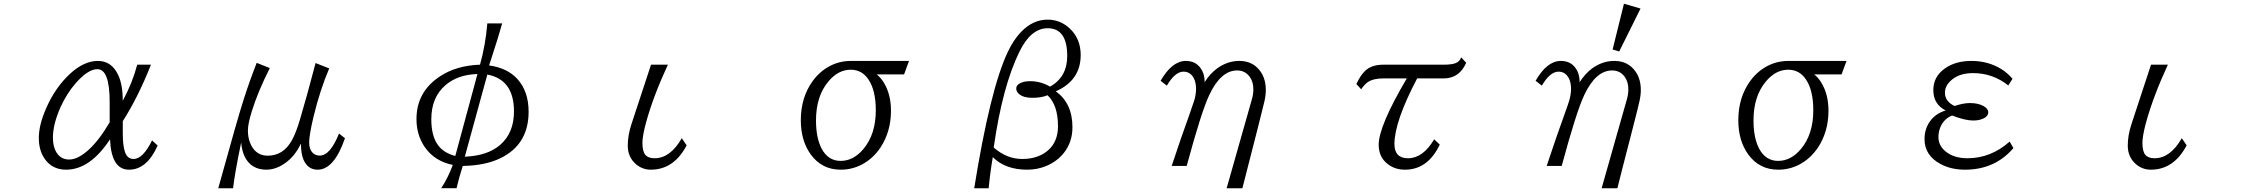

<svg xmlns="http://www.w3.org/2000/svg" viewBox="-20 -885 12040 1024"><path d="M820.8 -108.9Q763.7 20 668 20Q573.2 20 566.9 -142.1Q460.4 20 332.5 20Q255.9 20 215.3 -42.5Q187 -86.4 187 -149.4Q187 -217.8 225.1 -305.2Q274.4 -419.4 356 -493.7Q429.2 -560.1 502.4 -560.1Q575.2 -560.1 610.4 -484.9Q634.8 -433.1 634.8 -347.2Q687 -445.3 711.9 -540H785.2Q715.8 -365.2 634.8 -238.8V-174.8Q634.8 -106 647 -73.2Q659.7 -37.1 692.4 -37.1Q742.2 -37.1 791 -136.2ZM564.9 -232.9V-340.8Q564.9 -516.1 499.5 -516.1Q448.7 -516.1 381.8 -439Q335 -384.8 302.2 -312Q262.2 -222.2 262.2 -149.9Q262.2 -102.5 281.2 -71.8Q304.7 -34.2 348.6 -34.2Q396 -34.2 453.6 -86.9Q509.3 -137.7 564.9 -232.9Z M1144 119.1 1154.8 80.6Q1244.6 -245.1 1280.3 -356.9Q1312.5 -457 1349.1 -549.8L1418.9 -522Q1354.5 -394 1322.3 -289.6Q1302.2 -224.1 1302.2 -189.5Q1302.2 -133.8 1328.6 -95.2Q1356.9 -54.7 1407.7 -54.7Q1491.2 -54.7 1536.6 -136.7Q1558.6 -176.3 1579.1 -245.1Q1616.2 -369.6 1663.1 -548.8L1735.8 -520Q1687 -406.2 1652.3 -263.2Q1628.9 -165 1628.9 -126Q1628.9 -93.3 1643.1 -75.2Q1658.2 -55.2 1685.5 -55.2Q1741.2 -55.2 1788.1 -172.9L1819.8 -147.9Q1762.2 20 1673.8 20Q1622.6 20 1599.1 -32.2Q1585 -64.9 1585 -119.1Q1551.3 -48.8 1496.6 -12.2Q1449.2 20 1400.4 20Q1319.8 20 1285.2 -49.3Q1270.5 -79.1 1266.1 -125Q1231.9 40 1223.1 119.1Z M2333 118.7Q2369.1 64.5 2395 -5.4Q2296.4 -25.4 2244.1 -102.5Q2201.2 -166.5 2201.2 -250Q2201.2 -397.9 2330.6 -480.5Q2416.5 -535.6 2540 -540Q2569.3 -644 2579.1 -760.3H2658.2Q2638.2 -688 2602.5 -579.1Q2596.2 -561 2588.4 -536.1Q2685.5 -522.5 2738.8 -464.4Q2799.3 -397.9 2799.3 -289.1Q2799.3 -113.8 2648.4 -41Q2567.9 -2 2448.2 0Q2428.7 59.1 2415 118.7ZM2526.4 -490.2Q2422.4 -487.3 2357.4 -432.1Q2280.3 -367.2 2280.3 -248.5Q2280.3 -157.2 2318.4 -107.9Q2348.6 -68.8 2408.2 -53.2ZM2579.1 -487.3 2459 -49.3Q2580.1 -54.2 2647 -111.8Q2721.2 -175.8 2721.2 -290.5Q2721.2 -460.9 2579.1 -487.3Z M3452.1 -540H3542Q3463.4 -370.1 3425.3 -230.5Q3406.2 -159.7 3406.2 -122.6Q3406.2 -78.1 3421.9 -59.1Q3437 -41 3471.2 -41Q3554.7 -41 3616.2 -147.9L3642.1 -109.9Q3574.2 20 3450.7 20Q3407.2 20 3373 -8.3Q3328.1 -46.4 3328.1 -107.9Q3328.1 -163.1 3347.2 -221.2Z M4801.8 -488.3H4655.8Q4678.2 -470.2 4693.8 -444.3Q4731.9 -381.8 4731.9 -294.9Q4731.9 -183.1 4675.8 -98.1Q4636.2 -39.1 4578.1 -8.3Q4524.9 20 4463.9 20Q4363.3 20 4304.2 -61Q4251 -134.3 4251 -244.1Q4251 -365.2 4314.5 -453.1Q4362.8 -519 4435.1 -545.9Q4474.6 -560.1 4517.1 -560.1H4828.1ZM4517.1 -513.2Q4450.2 -513.2 4397.9 -450.2Q4332 -371.6 4332 -242.7Q4332 -150.9 4361.3 -93.8Q4396 -26.9 4463.4 -26.9Q4531.2 -26.9 4584.5 -89.8Q4650.9 -168.5 4650.9 -296.9Q4650.9 -403.8 4611.3 -461.9Q4576.7 -513.2 4517.1 -513.2Z M5175.8 119.1Q5260.3 -408.2 5355 -608.4Q5385.3 -672.4 5425.3 -714.4Q5488.8 -780.3 5566.9 -780.3Q5635.3 -780.3 5686 -732.4Q5743.7 -677.7 5743.7 -591.8Q5743.7 -456.1 5610.8 -397.9Q5699.7 -334.5 5699.7 -206.5Q5699.7 -128.9 5655.8 -71.8Q5618.2 -23.4 5558.1 1Q5511.2 20 5458.5 20Q5341.8 20 5274.9 -46.9Q5260.3 38.6 5252.9 119.1ZM5580.6 -422.9Q5671.9 -474.6 5671.9 -586.4Q5671.9 -734.4 5567.4 -734.4Q5478 -734.4 5417 -609.4Q5326.2 -424.3 5279.8 -98.1Q5349.6 -37.1 5431.6 -37.1Q5520 -37.1 5573.2 -86.4Q5622.6 -132.3 5622.6 -211.9Q5622.6 -324.7 5566.9 -377Q5534.7 -363.3 5485.4 -363.3Q5438.5 -363.3 5414.6 -383.8Q5399.9 -397 5399.9 -413.1Q5399.9 -429.2 5417.5 -439.5Q5439 -452.1 5474.1 -452.1Q5529.8 -452.1 5580.6 -422.9Z M6522 119.1 6655.8 -352.1Q6664.6 -382.3 6664.6 -408.2Q6664.6 -447.8 6646 -474.1Q6621.1 -509.3 6578.1 -509.3Q6491.2 -509.3 6429.7 -378.9Q6386.7 -288.1 6309.1 0H6229Q6281.2 -157.7 6324.2 -275.9Q6344.7 -333.5 6350.1 -351.6Q6358.9 -382.8 6358.9 -411.1Q6358.9 -444.8 6346.7 -468.3Q6328.1 -502.9 6292 -502.9Q6247.1 -502.9 6203.1 -428.2L6169.9 -454.1Q6231 -560.1 6304.7 -560.1Q6364.7 -560.1 6392.1 -506.8Q6404.8 -481.9 6404.8 -446.8Q6433.1 -492.2 6471.7 -520.5Q6526.9 -560.1 6589.4 -560.1Q6664.6 -560.1 6704.1 -501.5Q6731 -461.9 6731 -404.8Q6731 -376 6723.1 -342.3Q6720.7 -330.1 6687 -197.3Q6616.7 74.2 6606 119.1Z M7213.9 -437Q7236.3 -483.4 7257.8 -504.4Q7293 -540 7356.9 -540H7678.7Q7723.6 -540 7744.6 -548.8Q7765.1 -557.1 7772.9 -579.1L7799.8 -550.3Q7763.2 -466.8 7679.7 -466.8H7538.1Q7417 -236.3 7417 -116.7Q7417 -41 7489.7 -41Q7569.3 -41 7628.9 -142.1L7658.7 -113.8Q7595.2 20 7473.1 20Q7419.4 20 7380.9 -10.3Q7333 -47.4 7333 -113.3Q7333 -212.4 7482.9 -466.8H7356.9Q7304.7 -466.8 7275.9 -447.8Q7257.3 -435.1 7239.7 -408.7Z M8580.6 -621.1 8641.1 -865.2 8729.5 -839.4 8615.7 -610.4ZM8606 119.1H8522L8655.8 -352.1Q8664.6 -382.3 8664.6 -408.2Q8664.6 -447.3 8646 -474.1Q8621.1 -509.3 8578.1 -509.3Q8491.2 -509.3 8429.7 -378.9Q8387.2 -289.6 8309.1 0H8229Q8254.9 -78.6 8278.8 -147.7Q8302.7 -216.8 8324.2 -275.9Q8334.5 -304.7 8341.1 -323.5Q8347.7 -342.3 8350.1 -351.6Q8358.9 -383.3 8358.9 -411.1Q8358.9 -445.3 8346.7 -468.3Q8328.1 -502.9 8292 -502.9Q8247.1 -502.9 8203.1 -428.2L8169.9 -454.1Q8230.5 -560.1 8304.7 -560.1Q8365.2 -560.1 8392.1 -506.8Q8404.8 -481.4 8404.8 -446.8Q8433.6 -492.2 8471.7 -520.5Q8526.9 -560.1 8589.4 -560.1Q8664.6 -560.1 8704.1 -501.5Q8731 -462.4 8731 -404.8Q8731 -375 8723.1 -342.3Q8722.2 -335.9 8713.1 -299.8Q8704.1 -263.7 8687 -197.3Q8651.9 -61.5 8631.6 17.6Q8611.3 96.7 8606 119.1Z M9801.8 -488.3H9655.8Q9678.2 -470.2 9693.8 -444.3Q9731.9 -381.8 9731.9 -294.9Q9731.9 -183.1 9675.8 -98.1Q9636.2 -39.1 9578.1 -8.3Q9524.9 20 9463.9 20Q9363.3 20 9304.2 -61Q9251 -134.3 9251 -244.1Q9251 -365.2 9314.5 -453.1Q9362.8 -519 9435.1 -545.9Q9474.6 -560.1 9517.1 -560.1H9828.1ZM9517.1 -513.2Q9450.2 -513.2 9397.9 -450.2Q9332 -371.6 9332 -242.7Q9332 -150.9 9361.3 -93.8Q9396 -26.9 9463.4 -26.9Q9531.2 -26.9 9584.5 -89.8Q9650.9 -168.5 9650.9 -296.9Q9650.9 -403.8 9611.3 -461.9Q9576.7 -513.2 9517.1 -513.2Z M10718.3 -95.2Q10619.6 20 10460.4 20Q10384.8 20 10328.6 -10.7Q10244.1 -56.6 10244.1 -143.1Q10244.1 -197.3 10273.4 -238.3Q10302.7 -279.3 10356.9 -295.9Q10291 -329.1 10291 -404.8Q10291 -474.6 10350.1 -518.1Q10407.2 -560.1 10494.6 -560.1Q10583 -560.1 10653.8 -516.6Q10686.5 -496.1 10713.4 -464.8L10690.9 -429.2Q10608.4 -495.1 10502.4 -495.1Q10424.8 -495.1 10381.3 -452.1Q10353 -424.3 10353 -390.6Q10353 -343.8 10404.3 -319.8Q10451.2 -335.4 10486.3 -335.4Q10529.3 -335.4 10558.1 -319.8Q10584 -305.7 10584 -285.6Q10584 -269 10566.9 -257.8Q10542.5 -242.2 10503.9 -242.2Q10460.4 -242.2 10391.1 -269Q10361.8 -257.3 10343.8 -233.4Q10318.4 -198.7 10318.4 -153.3Q10318.4 -109.4 10355 -78.6Q10399.4 -41 10473.6 -41Q10597.7 -41 10698.2 -129.9Z M11452.1 -540H11542Q11463.4 -370.1 11425.3 -230.5Q11406.2 -159.7 11406.2 -122.6Q11406.2 -78.1 11421.9 -59.1Q11437 -41 11471.2 -41Q11554.7 -41 11616.2 -147.9L11642.1 -109.9Q11574.2 20 11450.7 20Q11407.2 20 11373 -8.3Q11328.1 -46.4 11328.1 -107.9Q11328.1 -163.1 11347.2 -221.2Z"/></svg>

Font: BIZ UDPMincho
Style: Regular
Weight: 400
Designer: TypeBank Co., Ltd.
Foundry: Morisawa Inc.
Version: Version 1.06